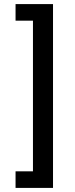

<svg xmlns="http://www.w3.org/2000/svg" viewBox="-20 -780 365 938"><path d="M239 -760V138H56V57H141V-679H56V-760Z"/></svg>

Font: IBM Plex Sans Hebrew Medium
Style: Regular
Weight: 500
Designer: Mike Abbink, Paul van der Laan, Pieter van Rosmalen, Yanek Iontef
Foundry: Bold Monday
Version: Version 1.2